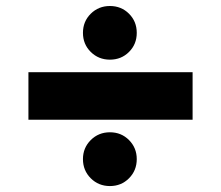

<svg xmlns="http://www.w3.org/2000/svg" viewBox="-20 -671 740 643"><path d="M625 -429.2V-270H75.2V-429.2ZM257.8 -561Q257.8 -599.1 283.9 -625Q310.1 -650.9 348.1 -650.9Q386.2 -650.9 412.1 -625Q438 -599.1 438 -561Q438 -522.9 412.1 -497.1Q386.2 -471.2 348.1 -471.2Q310.1 -471.2 283.9 -497.1Q257.8 -522.9 257.8 -561ZM257.8 -138.2Q257.8 -175.8 283.9 -201.9Q310.1 -228 348.1 -228Q386.2 -228 412.1 -201.9Q438 -175.8 438 -138.2Q438 -100.1 412.1 -74Q386.2 -47.9 348.1 -47.9Q310.1 -47.9 283.9 -74Q257.8 -100.1 257.8 -138.2Z"/></svg>

Font: Ultra
Style: Regular
Weight: 400
Designer: Astigmatic (AOETI)
Foundry: Astigmatic (AOETI)
Version: Version 1.000